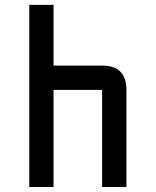

<svg xmlns="http://www.w3.org/2000/svg" viewBox="-20 -752 626 772"><path d="M97.7 -732.4H195.3V-488.3H390.6Q488.3 -488.3 488.3 -390.6V0H390.6V-390.6H195.3V0H97.7Z"/></svg>

Font: BabelStone Zanabazar
Style: Regular
Weight: 400
Designer: Andrew West
Foundry: Andrew West
Version: Version 10.002;August 6, 2021